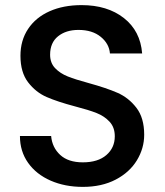

<svg xmlns="http://www.w3.org/2000/svg" viewBox="-20 -724 644 751"><path d="M58 -192H180Q184 -147 215.5 -118Q247 -89 304 -89Q363 -89 396 -117.5Q429 -146 429 -191Q429 -226 408.5 -248Q388 -270 357.5 -282Q327 -294 273 -308Q205 -326 162.5 -344.5Q120 -363 90 -402Q60 -441 60 -506Q60 -566 90 -611Q120 -656 174 -680Q228 -704 299 -704Q400 -704 464.5 -653.5Q529 -603 536 -515H410Q407 -553 374 -580Q341 -607 287 -607Q238 -607 207 -582Q176 -557 176 -510Q176 -478 195.5 -457.5Q215 -437 245 -425Q275 -413 327 -399Q396 -380 439.5 -361Q483 -342 513.5 -302.5Q544 -263 544 -197Q544 -144 515.5 -97Q487 -50 432.5 -21.5Q378 7 304 7Q234 7 178 -17.5Q122 -42 90 -87Q58 -132 58 -192Z"/></svg>

Font: Poppins-tnum Medium
Style: Regular
Weight: 500
Designer: Ninad Kale (Devanagari), Jonny Pinhorn (Latin)
Foundry: Indian Type Foundry
Version: Version 4.004